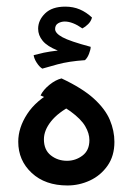

<svg xmlns="http://www.w3.org/2000/svg" viewBox="-20 -548 405 585"><path d="M185.5 17.1Q117.7 17.1 76.7 -21Q35.6 -59.1 35.6 -116.2Q35.6 -158.7 62.7 -200.4Q89.8 -242.2 143.6 -270.5L200.7 -228Q157.2 -205.6 135.5 -178.2Q113.8 -150.9 113.8 -123.5Q113.8 -91.3 134.8 -74.7Q155.8 -58.1 184.1 -58.1Q210.4 -58.1 231.4 -74Q252.4 -89.8 252.4 -121.1Q252.4 -141.6 239.7 -163.3Q227.1 -185.1 194.8 -208.7Q162.6 -232.4 103.5 -257.3Q112.3 -274.9 130.9 -289.8Q149.4 -304.7 167.5 -309.1Q231 -279.3 265.9 -247.6Q300.8 -215.8 314.7 -182.6Q328.6 -149.4 328.6 -115.7Q328.6 -72.8 307.6 -43Q286.6 -13.2 253.9 2Q221.2 17.1 185.5 17.1ZM108.9 -338.9Q100.1 -344.2 92 -356.7Q84 -369.1 82.5 -379.9Q96.7 -383.8 113.8 -387.5Q130.9 -391.1 156.2 -394Q124 -406.7 110.1 -423.6Q96.2 -440.4 96.2 -460.4Q96.2 -486.3 117.4 -507.1Q138.7 -527.8 178.7 -527.8Q203.1 -527.8 223.1 -519.3Q243.2 -510.7 260.3 -494.6Q257.3 -482.9 248.5 -474.4Q239.7 -465.8 231 -461.4Q201.2 -482.4 177.2 -482.4Q166.5 -482.4 157.2 -477.1Q147.9 -471.7 147.9 -459.5Q147.9 -446.8 170.2 -434.6Q192.4 -422.4 256.3 -405.3Q256.3 -397 251.2 -384Q246.1 -371.1 238.8 -364.7Q189.5 -361.3 154.8 -351.8Q120.1 -342.3 108.9 -338.9Z"/></svg>

Font: Harmattan SemiBold
Style: Regular
Weight: 600
Designer: George W. Nuss III and SIL International
Foundry: SIL International
Version: Version 4.000